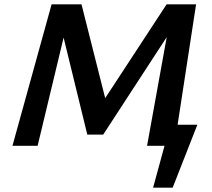

<svg xmlns="http://www.w3.org/2000/svg" viewBox="-20 -678 987 893"><path d="M764 0V-98H898L848 0ZM692 195 772 -98H898L783 195ZM664 0 772 -597 834 -626 460 -52H386L259 -572L278 -658H359L479 -183H444L755 -658H892L791 0ZM38 0 220 -658H313L155 0Z"/></svg>

Font: Ysabeau Office
Style: Bold Italic
Weight: 700
Italic angle: -12°
Designer: Christian Thalmann (Catharsis Fonts)
Version: Version 2.001;gftools[0.9.30]; featfreeze: tnum,lnum,ss02